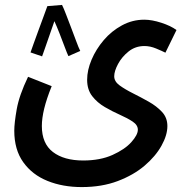

<svg xmlns="http://www.w3.org/2000/svg" viewBox="-20 -530 759 780"><path d="M38 1Q38 -30 48 -86.5Q58 -143 94 -218L190 -180Q169 -128 159.5 -88.5Q150 -49 150 -18Q150 53 195 87.5Q240 122 318 122Q387 122 437 99.5Q487 77 513.5 47.5Q540 18 540 -3Q540 -22 519 -36Q498 -50 467.5 -63.5Q437 -77 406 -95Q375 -113 354.5 -139.5Q334 -166 334 -206Q334 -245 352 -287.5Q370 -330 401.5 -367Q433 -404 475.5 -427Q518 -450 566 -450Q597 -450 635.5 -437.5Q674 -425 697 -408L652 -316Q638 -323 614 -333Q590 -343 567 -343Q530 -343 502.5 -321Q475 -299 459.5 -270Q444 -241 444 -220Q444 -199 466 -183Q488 -167 520 -151Q552 -135 584 -117Q616 -99 638 -75.5Q660 -52 660 -18Q660 19 636 62Q612 105 567.5 143Q523 181 458.5 205.5Q394 230 312 230Q235 230 173 205Q111 180 74.5 129Q38 78 38 1ZM232 -510Q239 -496 248.5 -471Q258 -446 269 -417.5Q280 -389 289.5 -363Q299 -337 306 -323L258 -302Q253 -312 243.5 -337.5Q234 -363 222.5 -392.5Q211 -422 201 -444Q192 -417 181 -386.5Q170 -356 162 -332Q154 -308 151 -301L104 -317Q107 -326 116 -351Q125 -376 136 -406Q147 -436 157 -463Q167 -490 172 -504V-505Z"/></svg>

Font: Noto Sans Arabic ExtCond SemBd
Style: Regular
Weight: 600
Width: 2
Designer: Monotype Design Team, Nadine Chahine, Nizar Qandah and Khaled Hosny
Foundry: Monotype Imaging Inc.
Version: Version 2.012; ttfautohint (v1.8.4.7-5d5b)